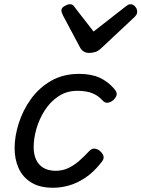

<svg xmlns="http://www.w3.org/2000/svg" viewBox="-20 -868 668 907"><path d="M231 19Q168 19 127.5 -6Q87 -31 68 -73.5Q49 -116 49 -168Q49 -224 68.5 -285.5Q88 -347 126 -400Q164 -453 221 -486Q278 -519 354 -519Q411 -519 450.5 -501Q490 -483 520 -448Q535 -430 530.5 -417.5Q526 -405 514 -394Q501 -384 488 -382.5Q475 -381 462 -396Q443 -417 415 -428Q387 -439 345 -439Q295 -439 256 -413Q217 -387 191 -346Q165 -305 152 -259.5Q139 -214 139 -173Q139 -139 150.5 -114Q162 -89 184.5 -75.5Q207 -62 241 -61Q275 -61 302.5 -74Q330 -87 354.5 -108.5Q379 -130 402 -155Q416 -169 431 -165.5Q446 -162 456 -151Q468 -139 469.5 -127Q471 -115 458 -100Q422 -54 382.5 -28Q343 -2 305 8.5Q267 19 231 19ZM597 -848Q609 -848 618.5 -837Q628 -826 628 -814Q628 -804 624.5 -798.5Q621 -793 617 -789L458 -640Q444 -627 430.5 -622.5Q417 -618 400 -618Q387 -618 376 -624.5Q365 -631 358 -644L277 -796Q273 -804 271.5 -809.5Q270 -815 270 -819Q270 -831 285 -839.5Q300 -848 309 -848Q320 -848 325.5 -843Q331 -838 335 -831L422 -719L568 -833Q575 -838 581.5 -843Q588 -848 597 -848Z"/></svg>

Font: Playwrite DE LA
Style: Regular
Weight: 400
Designer: Veronika Burian, José Scaglione
Foundry: TypeTogether
Version: Version 1.002